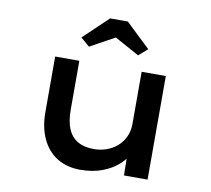

<svg xmlns="http://www.w3.org/2000/svg" viewBox="-84 -857 1056 962"><g transform="rotate(10 444.5 -376.5)"><path d="M383 10Q317 10 267 -20Q217 -50 189.5 -108Q162 -166 162 -245V-527H285V-278Q285 -221 300.5 -182.5Q316 -144 349 -124Q382 -104 432 -104Q467 -104 497.5 -115Q528 -126 551.5 -146.5Q575 -167 588.5 -196.5Q602 -226 602 -261V-527H725V0H605L603 -110L625 -122Q612 -89 579 -58.5Q546 -28 496.5 -9Q447 10 383 10ZM320 -605 275 -644 400 -763H490L615 -644L570 -605L430 -682H460Z"/></g></svg>

Font: Lexend Peta Medium
Style: Regular
Weight: 500
Designer: Bonnie Shaver-Troup, Thomas Jockin
Foundry: Lexend
Version: Version 1.007